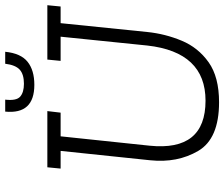

<svg xmlns="http://www.w3.org/2000/svg" viewBox="-82 -770 862 738"><g transform="rotate(-90 349.0 -401.0)"><path d="M473 -812H519Q513 -752 480.5 -726Q448 -700 392 -700Q278 -700 289 -812H335Q330 -769 346.5 -754.5Q363 -740 396 -740Q432 -740 450 -756Q468 -772 473 -812ZM489 -650H698L693 -599H629L595 -266Q588 -197 561.5 -133.5Q535 -70 478.5 -30Q422 10 325 10Q185 10 138 -70Q91 -150 102 -255L138 -599H70L75 -650H291L285 -599H194L158 -257Q136 -42 331 -42Q518 -42 543 -266L577 -599H484Z"/></g></svg>

Font: Zilla Slab Light
Style: Italic
Weight: 300
Italic angle: -6°
Designer: Typotheque.com
Foundry: Typotheque type foundry
Version: Version 1.1; 2017; ttfautohint (v1.6)